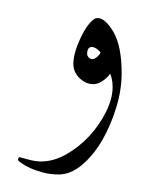

<svg xmlns="http://www.w3.org/2000/svg" viewBox="-35 -205 167 217"><path d="M102.5 -122.1Q102.5 -103.5 96.4 -83.5Q90.3 -63.5 80.6 -46.6Q70.8 -29.8 57.9 -18.8Q44.9 -7.8 31.2 -7.8Q22 -7.8 13.7 -10Q5.4 -12.2 -1 -15.1Q-7.3 -18.1 -11 -20.8Q-14.6 -23.4 -14.6 -23.9Q-14.6 -27.3 -12.7 -27.3Q-12.2 -27.3 -3.7 -24.9Q4.9 -22.5 11.2 -22.5Q25.9 -22.5 40.3 -30.8Q54.7 -39.1 66.2 -51.5Q77.6 -64 85 -78.9Q92.3 -93.8 92.3 -106.9Q92.3 -112.3 91.1 -116.9Q89.8 -121.6 89.4 -121.6Q89.4 -121.6 87.9 -119.6Q86.4 -117.7 83.7 -115.5Q81.1 -113.3 77.6 -111.6Q74.2 -109.9 70.3 -109.9Q62 -109.9 54.9 -116.7Q47.9 -123.5 47.9 -132.8Q47.9 -140.1 50.8 -148.9Q53.7 -157.7 57.9 -165.8Q62 -173.8 66.7 -179.2Q71.3 -184.6 75.2 -184.6Q84 -184.6 93.3 -168.7Q102.5 -152.8 102.5 -122.1ZM68.8 -151.9Q63.5 -151.9 63.5 -144Q63.5 -142.1 65.2 -140.1Q66.9 -138.2 69.3 -138.2Q71.8 -138.2 74.7 -140.6Q77.6 -143.1 78.6 -145.5Q77.6 -147.5 74.5 -149.7Q71.3 -151.9 68.8 -151.9Z"/></svg>

Font: Scheherazade
Style: Regular
Weight: 400
Designer: SIL International
Foundry: SIL International
Version: Version 2.100 (build 932/914)